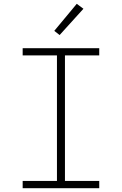

<svg xmlns="http://www.w3.org/2000/svg" viewBox="-20 -988 640 1008"><path d="M99 0V-38H279V-697H99V-735H501V-697H321V-38H501V0ZM293 -804 265 -826 383 -968 418 -942Z"/></svg>

Font: Iosevka Extralight Extended
Style: Regular
Weight: 200
Width: 7
Monospace: yes
Designer: Belleve Invis
Foundry: Belleve Invis
Version: Version 32.5.0; ttfautohint (v1.8.4)